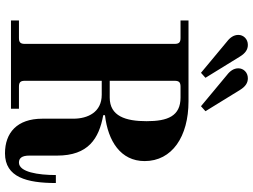

<svg xmlns="http://www.w3.org/2000/svg" viewBox="-142 -848 1014 770"><g transform="rotate(90 365.0 -463.0)"><path d="M120 -912C120 -894 130 -879 147 -866L272 -762L292 -780L207 -918C193 -941 178 -950 160 -950C136 -950 120 -932 120 -912ZM254 -912C254 -894 264 -879 281 -866L406 -762L426 -780L341 -918C327 -941 312 -950 294 -950C270 -950 254 -932 254 -912ZM304 -396V-656C304 -674 310 -680 328 -680H371C446 -680 466 -628 466 -544C466 -460 446 -396 371 -396ZM62 0H416V-32H328C310 -32 304 -38 304 -56V-364H360C430 -364 456 -308 456 -250V-126C456 -24 513 24 595 24C691 24 714 -64 714 -180H682C682 -109 670 -32 632 -32C614 -32 604 -44 604 -74V-185C604 -310 536 -353 442 -370V-377C546 -389 626 -440 626 -536C626 -646 528 -712 386 -712H62V-680H132C150 -680 156 -674 156 -656V-56C156 -38 150 -32 132 -32H62Z"/></g></svg>

Font: Old Standard
Style: Bold
Weight: 700
Designer: Alexey Kryukov <alexios@thessalonica.org.ru>
Version: Version 2.0.2